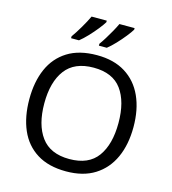

<svg xmlns="http://www.w3.org/2000/svg" viewBox="-135 -1053 1050 1173"><g transform="rotate(15 390.5 -467.0)"><path d="M720 -358Q720 -247 682.5 -164.5Q645 -82 572 -36Q499 10 391 10Q280 10 206.5 -36Q133 -82 97 -165Q61 -248 61 -359Q61 -469 97 -551Q133 -633 206.5 -679Q280 -725 392 -725Q499 -725 572 -679.5Q645 -634 682.5 -551.5Q720 -469 720 -358ZM156 -358Q156 -223 213 -145.5Q270 -68 391 -68Q513 -68 569 -145.5Q625 -223 625 -358Q625 -493 569 -569.5Q513 -646 392 -646Q271 -646 213.5 -569.5Q156 -493 156 -358ZM570 -934Q560 -917 537 -888Q514 -859 487 -830.5Q460 -802 437 -784H387V-796Q401 -815 417 -841Q433 -867 448.5 -894.5Q464 -922 474 -944H570ZM394 -934Q384 -917 361 -888Q338 -859 311 -830.5Q284 -802 261 -784H211V-796Q232 -825 257 -867.5Q282 -910 298 -944H394Z"/></g></svg>

Font: Noto Sans Old Sogdian
Style: Regular
Weight: 400
Designer: Monotype Design Team
Foundry: Monotype Imaging Inc.
Version: Version 2.002; ttfautohint (v1.8.4.7-5d5b)